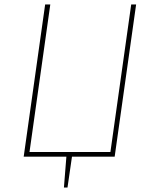

<svg xmlns="http://www.w3.org/2000/svg" viewBox="-20 -701 693 859"><path d="M493 0H302L282 138H266L277 0H86L182 -681H205L112 -21H474L567 -681H589Z"/></svg>

Font: FiraGO Thin
Style: Italic
Weight: 100
Italic angle: -8°
Designer: bBox Type GmbH
Foundry: bBox Type GmbH
Version: Version 1.001